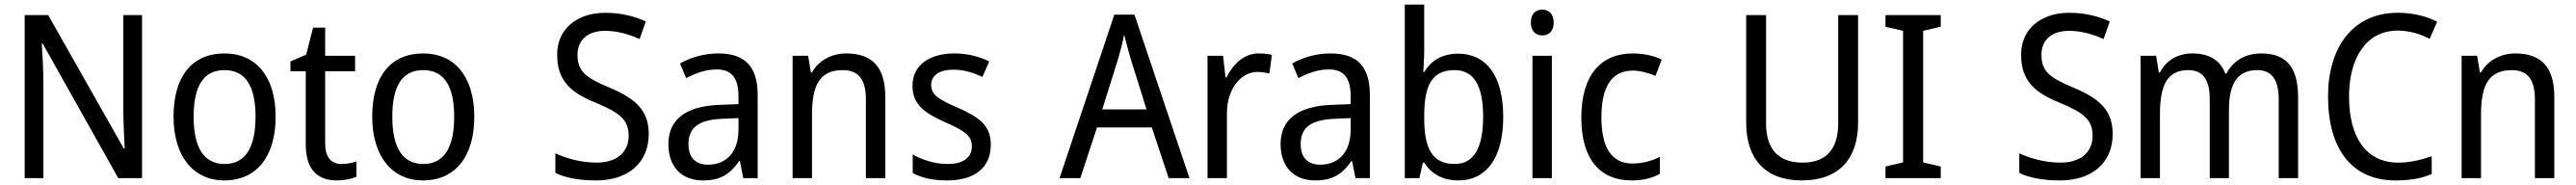

<svg xmlns="http://www.w3.org/2000/svg" viewBox="-20 -780 11281 810"><path d="M602 0V-714H520V-302C520 -247 524 -172 526 -130H522L191 -714H88V0H170V-413C170 -475 166 -539 163 -589H167L498 0Z M1187 -269C1187 -448 1098 -546 964 -546C821 -546 740 -446 740 -269C740 -95 828 10 962 10C1104 10 1187 -95 1187 -269ZM828 -269C828 -400 869 -473 963 -473C1057 -473 1099 -400 1099 -269C1099 -138 1057 -62 964 -62C870 -62 828 -138 828 -269Z M1475 -62C1430 -62 1404 -92 1404 -153V-468H1535V-536H1404V-659H1351L1321 -541L1252 -511V-468H1319V-148C1319 -30 1377 10 1456 10C1487 10 1521 3 1541 -6V-73C1524 -67 1498 -62 1475 -62Z M2057 -269C2057 -448 1968 -546 1834 -546C1691 -546 1610 -446 1610 -269C1610 -95 1698 10 1832 10C1974 10 2057 -95 2057 -269ZM1698 -269C1698 -400 1739 -473 1833 -473C1927 -473 1969 -400 1969 -269C1969 -138 1927 -62 1834 -62C1740 -62 1698 -138 1698 -269Z M2821 -193C2821 -298 2762 -349 2648 -397C2544 -440 2509 -468 2509 -541C2509 -602 2551 -645 2630 -645C2683 -645 2735 -630 2781 -609L2808 -686C2761 -708 2701 -724 2631 -724C2506 -724 2419 -652 2420 -540C2420 -428 2478 -375 2587 -331C2698 -285 2733 -254 2733 -185C2733 -116 2684 -68 2592 -68C2528 -68 2459 -86 2412 -109V-23C2456 -1 2519 10 2591 10C2731 10 2821 -68 2821 -193Z M3126 -546C3062 -546 3003 -528 2958 -502L2985 -438C3027 -460 3071 -476 3118 -476C3181 -476 3214 -443 3214 -357V-324L3134 -321C2982 -316 2907 -256 2907 -149C2907 -49 2966 10 3058 10C3135 10 3177 -17 3217 -75H3220L3235 0H3298V-364C3298 -486 3245 -546 3126 -546ZM3146 -260 3214 -263V-213C3214 -111 3158 -59 3081 -59C3029 -59 2995 -87 2995 -149C2995 -218 3035 -256 3146 -260Z M3686 -546C3625 -546 3567 -518 3536 -463H3531L3519 -536H3451V0H3536V-278C3536 -408 3570 -473 3671 -473C3741 -473 3772 -430 3772 -345V0H3857V-355C3857 -487 3799 -546 3686 -546Z M4319 -147C4319 -231 4266 -268 4177 -307C4088 -346 4058 -364 4058 -409C4058 -449 4093 -475 4155 -475C4200 -475 4243 -462 4282 -443L4312 -511C4267 -533 4217 -546 4159 -546C4050 -546 3976 -494 3976 -405C3976 -319 4032 -284 4123 -243C4211 -205 4236 -181 4236 -140C4236 -92 4202 -62 4128 -62C4072 -62 4014 -82 3977 -104V-23C4014 -2 4062 10 4128 10C4246 10 4319 -44 4319 -147Z M5098 0H5189L4948 -716H4860L4620 0H4711L4784 -222H5024ZM4931 -524 5001 -301H4807L4877 -524C4885 -551 4896 -592 4903 -629C4909 -602 4925 -547 4931 -524Z M5493 -546C5429 -546 5381 -501 5351 -441H5347L5336 -536H5268V0H5353V-284C5353 -391 5414 -465 5487 -465C5504 -465 5524 -462 5539 -458L5550 -540C5533 -544 5512 -546 5493 -546Z M5807 -546C5743 -546 5684 -528 5639 -502L5666 -438C5708 -460 5752 -476 5799 -476C5862 -476 5895 -443 5895 -357V-324L5815 -321C5663 -316 5588 -256 5588 -149C5588 -49 5647 10 5739 10C5816 10 5858 -17 5898 -75H5901L5916 0H5979V-364C5979 -486 5926 -546 5807 -546ZM5827 -260 5895 -263V-213C5895 -111 5839 -59 5762 -59C5710 -59 5676 -87 5676 -149C5676 -218 5716 -256 5827 -260Z M6217 -563V-760H6132V0H6196L6211 -68H6217C6247 -21 6295 10 6367 10C6487 10 6563 -86 6563 -268C6563 -451 6487 -545 6366 -545C6294 -545 6247 -514 6217 -465H6213C6214 -490 6217 -527 6217 -563ZM6349 -473C6435 -473 6475 -405 6475 -269C6475 -132 6434 -62 6351 -62C6251 -62 6217 -131 6217 -263V-273C6217 -401 6248 -473 6349 -473Z M6735 -738C6705 -738 6684 -720 6684 -681C6684 -644 6705 -625 6735 -625C6763 -625 6784 -644 6784 -681C6784 -719 6763 -738 6735 -738ZM6776 -536H6691V0H6776Z M7125 10C7175 10 7216 0 7249 -19V-93C7214 -76 7175 -64 7128 -64C7038 -64 6993 -134 6993 -266C6993 -401 7038 -471 7131 -471C7162 -471 7201 -460 7230 -448L7257 -519C7226 -535 7179 -546 7130 -546C6994 -546 6905 -455 6905 -265C6905 -78 6991 10 7125 10Z M8117 -242V-714H8030V-241C8030 -132 7982 -68 7874 -68C7768 -68 7714 -127 7714 -240V-714H7627V-243C7627 -84 7711 10 7870 10C8037 10 8117 -89 8117 -242Z M8479 0V-51L8402 -69V-645L8479 -663V-714H8237V-663L8314 -645V-69L8237 -51V0Z M9232 -193C9232 -298 9173 -349 9059 -397C8955 -440 8920 -468 8920 -541C8920 -602 8962 -645 9041 -645C9094 -645 9146 -630 9192 -609L9219 -686C9172 -708 9112 -724 9042 -724C8917 -724 8830 -652 8831 -540C8831 -428 8889 -375 8998 -331C9109 -285 9144 -254 9144 -185C9144 -116 9095 -68 9003 -68C8939 -68 8870 -86 8823 -109V-23C8867 -1 8930 10 9002 10C9142 10 9232 -68 9232 -193Z M9883 -546C9817 -546 9762 -518 9730 -458H9725C9704 -515 9656 -546 9581 -546C9521 -546 9468 -519 9439 -463H9434L9422 -536H9354V0H9439V-279C9439 -400 9467 -473 9562 -473C9626 -473 9657 -433 9657 -346V0H9741V-296C9741 -411 9776 -473 9865 -473C9928 -473 9959 -432 9959 -345V0H10044V-353C10044 -487 9991 -546 9883 -546Z M10480 -646C10534 -646 10581 -630 10620 -610L10653 -685C10604 -710 10544 -724 10480 -724C10281 -724 10175 -569 10175 -358C10175 -131 10277 10 10470 10C10537 10 10584 1 10629 -18V-96C10583 -80 10535 -68 10482 -68C10342 -68 10267 -179 10267 -357C10267 -527 10343 -646 10480 -646Z M10995 -546C10934 -546 10876 -518 10845 -463H10840L10828 -536H10760V0H10845V-278C10845 -408 10879 -473 10980 -473C11050 -473 11081 -430 11081 -345V0H11166V-355C11166 -487 11108 -546 10995 -546Z"/></svg>

Font: Noto Sans Arabic UI SmCn
Style: Regular
Weight: 400
Width: 4
Designer: Monotype Design Team, Nadine Chahine and Nizar Qandah
Foundry: Monotype Imaging Inc.
Version: Version 2.010